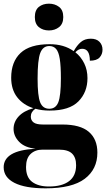

<svg xmlns="http://www.w3.org/2000/svg" viewBox="-27 -791 580 1047"><path d="M222 236Q110 236 51.5 206Q-7 176 -7 121Q-7 76 35.5 50.5Q78 25 167 20Q108 14 77.5 -17.5Q47 -49 47 -88Q47 -126 74.5 -156Q102 -186 155 -201Q99 -219 66.5 -261Q34 -303 34 -367Q34 -454 85 -502Q136 -550 244 -550Q322 -550 375 -512Q392 -543 413.5 -561.5Q435 -580 468 -580Q499 -580 515.5 -563Q532 -546 532 -520Q532 -495 516 -477.5Q500 -460 463 -460Q463 -525 421 -525Q401 -525 384 -506Q415 -481 432.5 -445Q450 -409 450 -365Q450 -288 400.5 -238Q351 -188 244 -188Q201 -188 166 -198Q141 -181 141 -155Q141 -135 156 -123.5Q171 -112 207 -112H313Q411 -112 457.5 -72Q504 -32 504 41Q504 132 435 184Q366 236 222 236ZM242 -198Q277 -198 291 -233.5Q305 -269 305 -364Q305 -431 299 -469.5Q293 -508 279 -524Q265 -540 242 -540Q207 -540 192.5 -502Q178 -464 178 -362Q178 -268 192 -233Q206 -198 242 -198ZM240 226Q311 226 349.5 197Q388 168 388 110Q388 68 366 46.5Q344 25 295 25H205Q165 25 140 48.5Q115 72 115 120Q115 176 148.5 201Q182 226 240 226ZM240 -625Q207 -625 185 -643Q163 -661 163 -698Q163 -736 185 -753.5Q207 -771 240 -771Q272 -771 295 -753.5Q318 -736 318 -698Q318 -661 295 -643Q272 -625 240 -625Z"/></svg>

Font: Noto Serif Display SemiCondensed ExtraBold
Style: Regular
Weight: 800
Width: 4
Designer: Monotype Design Team
Foundry: Monotype Imaging Inc.
Version: Version 2.009